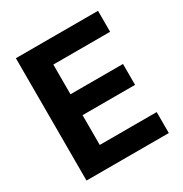

<svg xmlns="http://www.w3.org/2000/svg" viewBox="-165 -834 917 961"><g transform="rotate(-30 294.0 -353.5)"><path d="M59.9 -707H534.5V-585.8H206.4V-414.1H509.8V-293.3H206.4V-121.2H535.5V0H59.9Z"/></g></svg>

Font: Pretendard JP Variable
Style: Regular
Weight: 400
Designer: Base glyphs from Inter by Rasmus Andersson; Hangul glyphs from Noto Sans CJK(Source Han Sans) by Jang Soo-young and Kang
Foundry: Kil Hyung-jin
Version: Version 1.307;Glyphs 3.2 (3192)